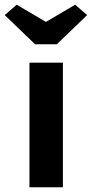

<svg xmlns="http://www.w3.org/2000/svg" viewBox="-59 -795 390 815"><path d="M66 0V-529H208V0ZM90 -607 -39 -731 12 -775 136 -702 260 -775 311 -731 182 -607Z"/></svg>

Font: Mach SemiBold
Style: Regular
Weight: 600
Version: Version 1.002